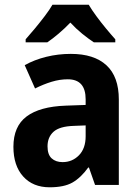

<svg xmlns="http://www.w3.org/2000/svg" viewBox="-20 -786 593 816"><path d="M281 -557Q380 -557 432.5 -508.5Q485 -460 485 -363V0H384L358 -74H355Q323 -30 287.5 -10Q252 10 191 10Q120 10 78.5 -36Q37 -82 37 -162Q37 -249 93 -291Q149 -333 259 -337L344 -340V-364Q344 -449 268 -449Q234 -449 199.5 -438.5Q165 -428 129 -410L85 -509Q126 -532 176.5 -544.5Q227 -557 281 -557ZM293 -251Q233 -249 207.5 -226Q182 -203 182 -164Q182 -129 199.5 -113Q217 -97 246 -97Q287 -97 315.5 -126Q344 -155 344 -207V-253ZM357 -766Q370 -744 389.5 -717.5Q409 -691 430.5 -665Q452 -639 470 -619V-606H379Q356 -621 329.5 -642.5Q303 -664 279 -690Q254 -664 228.5 -642.5Q203 -621 181 -606H89V-619Q106 -638 128 -664.5Q150 -691 170.5 -718Q191 -745 203 -766Z"/></svg>

Font: Noto Sans Devanagari UI SemiCondensed
Style: Bold
Weight: 700
Width: 4
Designer: Jelle Bosma - Monotype Design Team
Foundry: Monotype Imaging Inc.
Version: Version 2.004; ttfautohint (v1.8.4.7-5d5b)